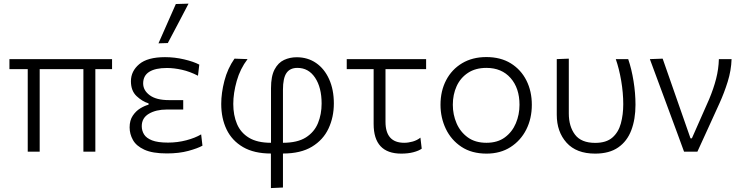

<svg xmlns="http://www.w3.org/2000/svg" viewBox="-20 -812 3968 1028"><path d="M128.5 0V-442H30.5V-495.5H580V-442H490.5V0H426.5V-442H192.5V0Z M873.5 9.5Q796.5 9.5 753 -10.5Q709.5 -30.5 691.8 -62.5Q674 -94.5 674 -130Q674 -167.5 690.8 -192.5Q707.5 -217.5 731 -231.8Q754.5 -246 775.5 -251.5V-258.5Q741.5 -269 711.2 -297.5Q681 -326 681 -377Q681 -431 725.5 -468.5Q770 -506 863.5 -506Q915.5 -506 966.2 -494Q1017 -482 1047 -466L1040 -406.5Q996.5 -429 953.8 -438.5Q911 -448 873.5 -448Q812 -448 779.2 -427.5Q746.5 -407 746.5 -365.5Q746.5 -328 781.8 -302Q817 -276 884.5 -276H961V-225.5H872.5Q815.5 -225.5 777.2 -203Q739 -180.5 739 -136.5Q739 -112.5 751.2 -92.5Q763.5 -72.5 794 -60.5Q824.5 -48.5 879.5 -48.5Q930.5 -48.5 977.8 -61Q1025 -73.5 1057 -92.5L1064 -32Q1039 -18 989 -4.2Q939 9.5 873.5 9.5ZM828.5 -580Q852 -633 875.2 -685.8Q898.5 -738.5 921.5 -790.5L989.5 -792.5Q961.5 -739 934 -686.5Q906.5 -634 878.5 -581.5Z M1430.5 195V10Q1340.5 10 1281.2 -24.5Q1222 -59 1193.2 -118.8Q1164.5 -178.5 1164.5 -255.5Q1164.5 -314 1181.5 -379.5Q1198.5 -445 1235.5 -498L1305.5 -495.5Q1266 -444 1247.5 -378.5Q1229 -313 1229 -255.5Q1229 -195.5 1248.8 -148.5Q1268.5 -101.5 1313 -74.5Q1357.5 -47.5 1431 -47.5V-340Q1431 -404 1450.2 -440.2Q1469.5 -476.5 1500.8 -491Q1532 -505.5 1568.5 -505.5Q1627.5 -505.5 1672.2 -474.8Q1717 -444 1742.2 -388Q1767.5 -332 1767.5 -258Q1767.5 -185 1739 -124Q1710.5 -63 1650.2 -26.5Q1590 10 1495 10V192ZM1495 -331.5V-47.5Q1572.5 -47.5 1617.8 -76.2Q1663 -105 1682.5 -152.8Q1702 -200.5 1702 -257.5Q1702 -343.5 1667 -396Q1632 -448.5 1572.5 -448.5Q1532.5 -448.5 1513.8 -421Q1495 -393.5 1495 -331.5Z M2128.5 10.5Q1980.5 10.5 1980.5 -148.5V-442H1836.5V-495.5H2261.5V-442H2044V-160Q2044 -47.5 2144 -47.5Q2166.5 -47.5 2190 -54.2Q2213.5 -61 2231 -75L2238 -16Q2223 -5 2194.2 2.8Q2165.5 10.5 2128.5 10.5Z M2585 10.5Q2505.5 10.5 2450.5 -26Q2395.5 -62.5 2367 -122.2Q2338.5 -182 2338.5 -251Q2338.5 -325 2368.8 -382.8Q2399 -440.5 2454.2 -473.5Q2509.5 -506.5 2584 -506.5Q2660.5 -506.5 2715 -472.8Q2769.5 -439 2798.5 -381.2Q2827.5 -323.5 2827.5 -251Q2827.5 -177.5 2797.8 -118.5Q2768 -59.5 2713.5 -24.5Q2659 10.5 2585 10.5ZM2584.5 -47.5Q2644 -47.5 2683.2 -76.5Q2722.5 -105.5 2742 -152Q2761.5 -198.5 2761.5 -251Q2761.5 -340 2713.8 -394.2Q2666 -448.5 2584.5 -448.5Q2526 -448.5 2485.8 -422Q2445.5 -395.5 2425 -350.8Q2404.5 -306 2404.5 -251Q2404.5 -198.5 2424.5 -152Q2444.5 -105.5 2484.5 -76.5Q2524.5 -47.5 2584.5 -47.5Z M3166.5 10.5Q3066 10.5 3013.5 -48Q2961 -106.5 2961 -197.5V-495.5L3025.5 -498V-204.5Q3025.5 -135 3058.8 -91Q3092 -47 3167 -47Q3226 -47 3258.8 -75.5Q3291.5 -104 3304.2 -151.2Q3317 -198.5 3317 -254Q3317 -315 3306 -379.5Q3295 -444 3277 -495.5H3343.5Q3361.5 -443 3372 -378.2Q3382.5 -313.5 3382.5 -251Q3382.5 -174 3360.2 -115Q3338 -56 3290.2 -22.8Q3242.5 10.5 3166.5 10.5Z M3642.5 0Q3625.5 -47 3607.8 -94.8Q3590 -142.5 3573.5 -187.5L3541 -275.5Q3521 -329.5 3500.2 -385.5Q3479.5 -441.5 3459.5 -495.5L3528 -498Q3544.5 -451 3564.2 -394.5Q3584 -338 3604.5 -279Q3625 -220 3644 -166L3677 -71.5H3684.5L3777 -281Q3801 -338.5 3814.2 -390.2Q3827.5 -442 3829 -495.5H3897Q3895 -434.5 3876.2 -374.5Q3857.5 -314.5 3832 -258.5Q3802.5 -194 3773 -129Q3743.5 -64 3714 0Z"/></svg>

Font: Commissioner Light
Style: Regular
Weight: 300
Designer: Kostas Bartsokas
Foundry: Kostas Bartsokas
Version: Version 1.000; ttfautohint (v1.8.3)